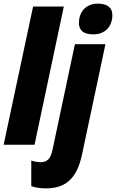

<svg xmlns="http://www.w3.org/2000/svg" viewBox="-26 -796 638 1056"><path d="M488 -607C553 -607 592 -652 592 -713C592 -757 560 -776 512 -776C441 -776 408 -724 408 -670C408 -626 437 -607 488 -607ZM-6 0H164L325 -760H156ZM228 240C354 240 403 163 427 45L554 -553H386L263 27C253 76 234 96 198 96C184 96 162 93 146 87V228C172 237 201 240 228 240Z"/></svg>

Font: Noto Sans Condensed Black
Style: Italic
Weight: 900
Width: 3
Italic angle: -12°
Designer: Monotype Design Team
Foundry: Monotype Imaging Inc.
Version: Version 2.013